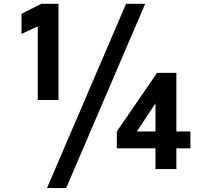

<svg xmlns="http://www.w3.org/2000/svg" viewBox="-20 -876 1092 995"><path d="M633.3 -856.4H732.4L322.8 98.6H223.6ZM585.4 -194.8 793.9 -498.5H894V-194.8H966.8V-107.4H894V0H785.6V-107.4H585.4ZM785.6 -194.8V-340.3L689.5 -194.8ZM175.8 -739.3 91.3 -700.2V-804.2L194.3 -856.4H283.2V-357.9H175.8Z"/></svg>

Font: Tauri
Style: Regular
Weight: 400
Designer: Yvonne Schüttler
Foundry: Yvonne Schüttler
Version: Version 1.003; ttfautohint (v0.93.8-669f) -l 13 -r 13 -G 200